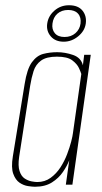

<svg xmlns="http://www.w3.org/2000/svg" viewBox="-20 -704 390 732"><path d="M113 8Q104 8 87 5.5Q70 3 54.5 -7.5Q39 -18 30.5 -41.5Q22 -65 29 -108L74 -384Q83 -441 101.5 -466.5Q120 -492 145 -498.5Q170 -505 198 -505Q228 -505 258.5 -494.5Q289 -484 296 -455L301 -495H326L256 0H231L244 -93Q236 -72 220 -48.5Q204 -25 178 -8.5Q152 8 113 8ZM122 -10Q151 -10 173 -26Q195 -42 210.5 -66Q226 -90 236 -116.5Q246 -143 251.5 -164.5Q257 -186 258 -196L290 -422Q288 -429 281 -444.5Q274 -460 255.5 -474Q237 -488 197 -488Q157 -488 136.5 -473Q116 -458 108 -433Q100 -408 95 -377L53 -106Q48 -72 54.5 -52Q61 -32 74 -23.5Q87 -15 100.5 -12.5Q114 -10 122 -10ZM223 -545Q191 -545 173.5 -565.5Q156 -586 160 -614Q164 -643 187.5 -663.5Q211 -684 243 -684Q278 -684 294.5 -663.5Q311 -643 307 -614Q303 -586 278 -565.5Q253 -545 223 -545ZM226 -563Q251 -563 267.5 -577.5Q284 -592 287 -614Q290 -638 277.5 -652Q265 -666 240 -666Q215 -666 199 -652Q183 -638 180 -614Q177 -592 189 -577.5Q201 -563 226 -563Z"/></svg>

Font: Alumni Sans Thin
Style: Italic
Weight: 100
Italic angle: -8°
Designer: Robert E. Leuschke
Foundry: Robert E. Leuschke
Version: Version 1.016